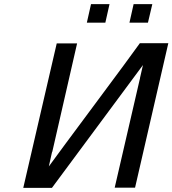

<svg xmlns="http://www.w3.org/2000/svg" viewBox="-20 -904 830 924"><path d="M398 -795 418 -884H507L487 -795ZM603 -795 623 -884H713L692 -795ZM92 0 253 -695H351L232 -175Q230 -172 229 -166L215 -103Q265 -172 434 -399Q603 -626 653 -696H790L630 -1H532L652 -520Q654 -526 654 -530L668 -591L230 0Z"/></svg>

Font: Coval
Style: Italic
Weight: 400
Foundry: Context Ltd
Version: Version 001.000